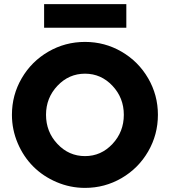

<svg xmlns="http://www.w3.org/2000/svg" viewBox="-20 -915 829 935"><path d="M394 0Q321.8 0 255.9 -28.1Q189.9 -56.2 142.1 -104Q94.2 -151.9 66.2 -217.8Q38.1 -283.7 38.1 -356Q38.1 -452.1 85.7 -533.9Q133.3 -615.7 215.3 -663.3Q297.4 -710.9 394 -710.9Q490.2 -710.9 572 -663.3Q653.8 -615.7 701.4 -533.9Q749 -452.1 749 -356Q749 -259.3 701.4 -177.2Q653.8 -95.2 572 -47.6Q490.2 0 394 0ZM194.8 -779.8V-895H595.2V-779.8ZM204.1 -356Q204.1 -272.9 259.8 -213.9Q315.4 -154.8 394 -154.8Q472.2 -154.8 527.6 -213.9Q583 -272.9 583 -356Q583 -438.5 527.6 -497.3Q472.2 -556.2 394 -556.2Q315.4 -556.2 259.8 -497.3Q204.1 -438.5 204.1 -356Z"/></svg>

Font: Biathlonist
Style: Bold
Weight: 700
Designer: Go4gold
Foundry: Go4gold
Version: Version 3.010;FEAKit 1.0